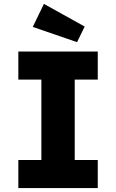

<svg xmlns="http://www.w3.org/2000/svg" viewBox="-20 -964 595 984"><path d="M74 0V-144H192V-556H74V-700H481V-556H363V-144H481V0ZM375 -748 148 -826 205 -944 414 -828Z"/></svg>

Font: Readex Pro
Style: Bold
Weight: 700
Designer: Bonnie Shaver-Troup, Thomas Jockin
Foundry: Lexend
Version: Version 1.203; ttfautohint (v1.8.3)